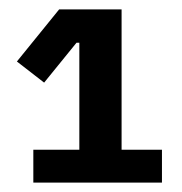

<svg xmlns="http://www.w3.org/2000/svg" viewBox="-20 -718 388 409"><path d="M51 -329V-399H149V-627H143L74 -542L16 -587L106 -698H239V-399H325V-329Z"/></svg>

Font: IBMPlexSans-SemiBold
Style: Regular
Weight: 600
Designer: Mike Abbink, Paul van der Laan, Pieter van Rosmalen
Foundry: Bold Monday
Version: Version 3.1